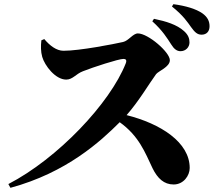

<svg xmlns="http://www.w3.org/2000/svg" viewBox="-20 -866 1040 919"><path d="M799 -654C813 -631 827 -621 844 -621C869 -621 887 -640 887 -663C887 -682 881 -699 861 -717C827 -748 775 -764 717 -776L709 -764C758 -720 781 -682 799 -654ZM894 -737C912 -712 924 -700 945 -700C969 -700 983 -716 983 -740C983 -764 974 -784 949 -802C919 -823 870 -838 810 -846L803 -835C859 -790 878 -759 894 -737ZM178 -673C175 -646 175 -619 182 -594C194 -552 245 -485 297 -485C328 -485 343 -512 377 -525C425 -544 547 -584 571 -584C582 -584 588 -579 582 -563C507 -372 256 -107 20 15L30 33C299 -40 461 -189 553 -281C645 -215 674 -137 710 -61C734 -12 765 17 811 17C859 17 888 -26 888 -62C888 -185 749 -274 586 -315C645 -382 692 -463 727 -511C738 -526 793 -545 793 -578C793 -616 689 -706 640 -706C616 -706 596 -671 569 -665C525 -655 361 -623 284 -623C250 -623 218 -648 192 -679Z"/></svg>

Font: Noto Serif SC Black
Style: Regular
Weight: 900
Designer: Ryoko NISHIZUKA 西塚涼子 (kana & ideographs); Frank Grießhammer (Latin, Greek & Cyrillic); Wenlong ZHANG 张文龙 (bopomofo); San
Foundry: Adobe
Version: Version 2.001;hotconv 1.1.0;makeotfexe 2.6.0